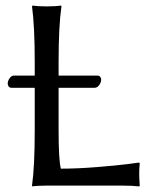

<svg xmlns="http://www.w3.org/2000/svg" viewBox="-20 -668 555 691"><path d="M190.9 -396H331.1Q336.9 -396 340.6 -391.4Q344.2 -386.7 344.2 -381.8Q344.2 -372.1 337.2 -362.1Q330.1 -352.1 320.8 -352.1H190.9V-200.2Q190.9 -89.8 199.2 -61Q258.8 -61 329.1 -66.7Q399.4 -72.3 440.4 -77.6L481 -83L482.9 -79.1Q481 -63.5 481 -43.9Q481 -28.3 482.9 0L481 2.9Q457 0 420.9 0H147.9Q132.8 0 119.9 0.7Q106.9 1.5 101.6 2L96.2 2.9L95.2 0Q105 -67.9 105 -200.2V-352.1H21Q14.6 -352.1 11.2 -356.7Q7.8 -361.3 7.8 -367.2Q7.8 -377 14.6 -386.5Q21.5 -396 29.8 -396H105V-444.8Q105 -573.7 95.2 -645L97.2 -647.9Q115.2 -645 147.9 -645Q181.6 -645 200.2 -647.9L201.2 -645Q190.9 -575.2 190.9 -444.8Z"/></svg>

Font: Linux Biolinum G
Style: Regular
Weight: 400
Designer: Philipp H. Poll
Foundry: Philipp H. Poll
Version: Version 1.1.0 ; ttfautohint (v1.6)